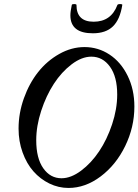

<svg xmlns="http://www.w3.org/2000/svg" viewBox="-20 -906 677 939"><path d="M434.1 -743.2Q324.2 -743.2 324.2 -831.1Q324.2 -850.1 331.1 -881.8Q332 -886.2 343 -886.2Q354 -886.2 354 -881.8Q354 -799.8 438 -799.8Q523.4 -799.8 554.2 -881.8Q555.2 -884.8 561.3 -885.7Q567.4 -886.7 573 -885.7Q578.6 -884.8 578.1 -881.8Q566.9 -810.5 532.2 -776.9Q497.6 -743.2 434.1 -743.2ZM314.9 13.2Q266.1 13.2 221.4 -8.5Q176.8 -30.3 143.6 -67.9Q110.4 -105.5 90.6 -160.2Q70.8 -214.8 70.8 -276.9Q70.8 -352.5 96.9 -425.5Q123 -498.5 166.5 -553.5Q210 -608.4 269.8 -642.1Q329.6 -675.8 393.1 -675.8Q460 -675.8 515.6 -639.2Q571.3 -602.5 604.2 -535.4Q637.2 -468.3 637.2 -384.8Q637.2 -284.2 592.3 -191.9Q547.4 -99.6 472.4 -43.2Q397.5 13.2 314.9 13.2ZM280.8 -34.2Q327.1 -34.2 376.7 -71.3Q426.3 -108.4 464.8 -166Q503.4 -223.6 528.3 -298.3Q553.2 -373 553.2 -443.8Q553.2 -530.8 517.8 -579.8Q482.4 -628.9 426.8 -628.9Q379.9 -628.9 330.6 -591.6Q281.2 -554.2 243.4 -496.1Q205.6 -438 181.4 -363.8Q157.2 -289.6 157.2 -220.2Q157.2 -131.8 191.7 -83Q226.1 -34.2 280.8 -34.2Z"/></svg>

Font: Junicode SmCond Medium
Style: Italic
Weight: 500
Width: 4
Italic angle: -11°
Designer: Peter S. Baker
Version: Version 2.206